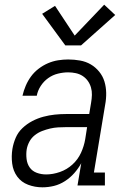

<svg xmlns="http://www.w3.org/2000/svg" viewBox="-20 -792 540 820"><path d="M161 8Q161 8 161 8Q161 8 161 8Q129 8 100 -3Q71 -14 53.5 -38Q36 -62 32 -93.5Q28 -125 33 -156Q37 -180 47 -203.5Q57 -227 76 -245Q95 -263 118 -275Q141 -287 165.5 -293.5Q190 -300 214 -302.5Q238 -305 262 -305H361L369 -353Q372 -370 372.5 -386.5Q373 -403 368.5 -418.5Q364 -434 355 -446.5Q346 -459 333 -467.5Q320 -476 304 -479.5Q288 -483 271 -483Q250 -483 227.5 -477.5Q205 -472 186 -458.5Q167 -445 154 -425Q141 -405 137 -383H76Q81 -405 90 -426Q99 -447 112.5 -465.5Q126 -484 145 -498.5Q164 -513 185 -522Q206 -531 228 -534.5Q250 -538 271 -538Q297 -538 322 -533.5Q347 -529 367.5 -517Q388 -505 403.5 -486Q419 -467 426 -444Q433 -421 433.5 -395.5Q434 -370 429 -344L381 -55H428V0H311L327 -95Q315 -73 297.5 -53Q280 -33 257.5 -18.5Q235 -4 210.5 2Q186 8 161 8ZM177 -47Q206 -47 236 -57.5Q266 -68 289.5 -89.5Q313 -111 326 -139.5Q339 -168 344 -198L352 -249H262Q245 -249 228 -248Q211 -247 194 -243Q177 -239 160 -232.5Q143 -226 128.5 -214.5Q114 -203 105.5 -187Q97 -171 94 -154Q91 -134 93.5 -113Q96 -92 107 -76.5Q118 -61 137 -54Q156 -47 177 -47ZM259 -598 160 -733 215 -767 299 -640 425 -772 472 -728 326 -598Z"/></svg>

Font: Iosevka Curly Slab LtObl
Style: Regular
Weight: 300
Italic angle: -9°
Monospace: yes
Designer: Belleve Invis
Foundry: Belleve Invis
Version: Version 11.0.0; ttfautohint (v1.8.3)